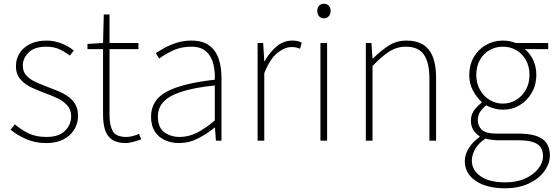

<svg xmlns="http://www.w3.org/2000/svg" viewBox="-20 -759 2999 1036"><path d="M229 13Q170 13 121 -8.5Q72 -30 37 -59L60 -88Q93 -60 133 -40Q173 -20 231 -20Q297 -20 330.5 -53Q364 -86 364 -131Q364 -166 344 -189Q324 -212 293.5 -227Q263 -242 232 -253Q192 -268 154 -285Q116 -302 91 -330Q66 -358 66 -403Q66 -440 85 -471Q104 -502 141 -521Q178 -540 232 -540Q272 -540 311 -525Q350 -510 378 -486L357 -459Q331 -479 301 -493Q271 -507 230 -507Q165 -507 134 -475.5Q103 -444 103 -405Q103 -374 120.5 -353.5Q138 -333 166.5 -319.5Q195 -306 226 -294Q258 -282 289 -269.5Q320 -257 345 -240Q370 -223 385.5 -197.5Q401 -172 401 -133Q401 -94 381 -60.5Q361 -27 323 -7Q285 13 229 13Z M660 13Q611 13 584 -6Q557 -25 546.5 -59.5Q536 -94 536 -140V-494H452V-522L536 -527L540 -681H571V-527H727V-494H571V-135Q571 -84 588 -52Q605 -20 663 -20Q678 -20 697 -25Q716 -30 730 -37L742 -7Q719 1 696.5 7Q674 13 660 13Z M947 13Q906 13 871.5 -2Q837 -17 816 -48.5Q795 -80 795 -130Q795 -218 878 -263.5Q961 -309 1139 -329Q1141 -372 1131.5 -412.5Q1122 -453 1094 -480Q1066 -507 1011 -507Q955 -507 910 -485Q865 -463 839 -443L821 -472Q838 -484 866.5 -500Q895 -516 932.5 -528Q970 -540 1013 -540Q1075 -540 1110.5 -512.5Q1146 -485 1160.5 -440Q1175 -395 1175 -341V0H1145L1140 -70H1137Q1097 -37 1048.5 -12Q1000 13 947 13ZM950 -20Q997 -20 1042 -42.5Q1087 -65 1139 -109V-298Q1025 -286 957.5 -263.5Q890 -241 861 -208.5Q832 -176 832 -131Q832 -70 867 -45Q902 -20 950 -20Z M1370 0V-527H1400L1406 -428H1408Q1434 -476 1472 -508Q1510 -540 1557 -540Q1571 -540 1583 -538Q1595 -536 1608 -529L1599 -496Q1586 -501 1577 -503Q1568 -505 1552 -505Q1517 -505 1477 -473.5Q1437 -442 1406 -364V0Z M1709 0V-527H1745V0ZM1728 -660Q1712 -660 1702 -671Q1692 -682 1692 -701Q1692 -718 1702 -728.5Q1712 -739 1728 -739Q1743 -739 1753.5 -728.5Q1764 -718 1764 -701Q1764 -682 1753.5 -671Q1743 -660 1728 -660Z M1954 0V-527H1984L1990 -443H1992Q2033 -484 2076 -512Q2119 -540 2174 -540Q2255 -540 2294 -490.5Q2333 -441 2333 -339V0H2297V-334Q2297 -421 2267.5 -464Q2238 -507 2170 -507Q2121 -507 2080.5 -481Q2040 -455 1990 -403V0Z M2704 257Q2637 257 2588.5 238.5Q2540 220 2514 187Q2488 154 2488 110Q2488 75 2509.5 40.5Q2531 6 2568 -20V-24Q2548 -36 2534.5 -57Q2521 -78 2521 -108Q2521 -144 2541.5 -168.5Q2562 -193 2579 -205V-209Q2554 -231 2533 -268.5Q2512 -306 2512 -354Q2512 -408 2536 -450Q2560 -492 2601.5 -516Q2643 -540 2693 -540Q2716 -540 2733.5 -536Q2751 -532 2762 -527H2938V-494H2812Q2840 -471 2857 -435Q2874 -399 2874 -354Q2874 -302 2850 -259.5Q2826 -217 2785 -192Q2744 -167 2693 -167Q2671 -167 2646.5 -173.5Q2622 -180 2604 -191Q2586 -177 2572 -157.5Q2558 -138 2558 -111Q2558 -81 2579 -59.5Q2600 -38 2661 -38H2778Q2865 -38 2906 -9.5Q2947 19 2947 80Q2947 124 2917 165Q2887 206 2832.5 231.5Q2778 257 2704 257ZM2693 -200Q2732 -200 2764.5 -219.5Q2797 -239 2817 -274Q2837 -309 2837 -354Q2837 -401 2817.5 -435.5Q2798 -470 2765.5 -488.5Q2733 -507 2693 -507Q2654 -507 2621.5 -488.5Q2589 -470 2569.5 -436Q2550 -402 2550 -354Q2550 -309 2570 -274Q2590 -239 2622.5 -219.5Q2655 -200 2693 -200ZM2706 225Q2769 225 2814.5 204Q2860 183 2885 150.5Q2910 118 2910 84Q2910 37 2877.5 17.5Q2845 -2 2783 -2H2663Q2658 -2 2639.5 -4Q2621 -6 2599 -11Q2560 15 2543 46.5Q2526 78 2526 107Q2526 159 2573 192Q2620 225 2706 225Z"/></svg>

Font: Noto Sans KR Thin Thin
Style: Regular
Weight: 250
Version: Version 2.004-H2;hotconv 1.0.118;makeotfexe 2.5.65603